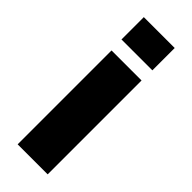

<svg xmlns="http://www.w3.org/2000/svg" viewBox="-242 -752 778 778"><g transform="rotate(45 147.0 -363.0)"><path d="M61 0V-538H233V0ZM58 -598V-726H235V-598Z"/></g></svg>

Font: Geist ExtBd
Style: Regular
Weight: 400
Designer: Basement.studio, Andrés Briganti, Mateo Zaragoza
Foundry: Basement.studio, Vercel, Andrés Briganti, Guido Ferreyra, Mateo Zaragoza
Version: Version 1.401